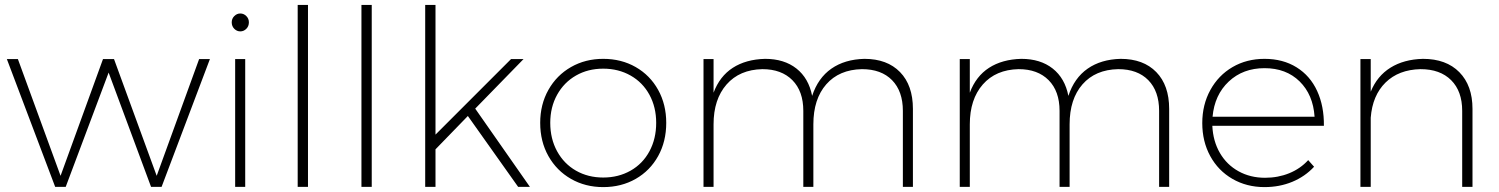

<svg xmlns="http://www.w3.org/2000/svg" viewBox="-20 -762 6112 783"><path d="M8 -521H53L227 -45L400 -521H445L619 -45L792 -521H836L639 0H596L423 -466L248 0H205Z M995 -671Q995 -655 984.5 -644.5Q974 -634 960 -634Q946 -634 935.5 -644.5Q925 -655 925 -671Q925 -686 935.5 -696.5Q946 -707 960 -707Q974 -707 984.5 -696.5Q995 -686 995 -671ZM939 -521H980V0H939Z M1194 -742H1236V0H1194Z M1454 -742H1496V0H1454Z M2093 0 1888 -289 1756 -153V0H1714V-742H1756V-213L2064 -521H2115L1918 -319L2141 0Z M2697 -261Q2697 -185 2664 -125.5Q2631 -66 2572.5 -32.5Q2514 1 2440 1Q2367 1 2308.5 -32.5Q2250 -66 2216.5 -125.5Q2183 -185 2183 -261Q2183 -336 2216.5 -395.5Q2250 -455 2308.5 -488.5Q2367 -522 2440 -522Q2514 -522 2572.5 -488.5Q2631 -455 2664 -395.5Q2697 -336 2697 -261ZM2224 -261Q2224 -196 2252 -145Q2280 -94 2329 -66Q2378 -38 2440 -38Q2502 -38 2551.5 -66Q2601 -94 2628.5 -145Q2656 -196 2656 -261Q2656 -325 2628.5 -375.5Q2601 -426 2551.5 -454Q2502 -482 2440 -482Q2378 -482 2329 -454Q2280 -426 2252 -375.5Q2224 -325 2224 -261Z M3703 -318V0H3662V-310Q3662 -390 3618 -435Q3574 -480 3495 -480Q3402 -478 3349.5 -418Q3297 -358 3297 -255V0H3256V-310Q3256 -390 3211.5 -435Q3167 -480 3089 -480Q2996 -478 2943 -417.5Q2890 -357 2890 -255V0H2849V-521H2890V-384Q2915 -451 2968.5 -485.5Q3022 -520 3100 -522Q3178 -522 3228 -482.5Q3278 -443 3292 -371Q3316 -444 3370.5 -482Q3425 -520 3505 -522Q3598 -522 3650.5 -468Q3703 -414 3703 -318Z M4748 -318V0H4707V-310Q4707 -390 4663 -435Q4619 -480 4540 -480Q4447 -478 4394.5 -418Q4342 -358 4342 -255V0H4301V-310Q4301 -390 4256.5 -435Q4212 -480 4134 -480Q4041 -478 3988 -417.5Q3935 -357 3935 -255V0H3894V-521H3935V-384Q3960 -451 4013.5 -485.5Q4067 -520 4145 -522Q4223 -522 4273 -482.5Q4323 -443 4337 -371Q4361 -444 4415.5 -482Q4470 -520 4550 -522Q4643 -522 4695.5 -468Q4748 -414 4748 -318Z M5379 -249H4924Q4927 -186 4955 -138Q4983 -90 5031 -63.5Q5079 -37 5139 -37Q5192 -37 5237.5 -55.5Q5283 -74 5315 -109L5339 -82Q5302 -42 5250 -20.5Q5198 1 5137 1Q5064 1 5006 -32.5Q4948 -66 4915.5 -125.5Q4883 -185 4883 -260Q4883 -335 4916 -395Q4949 -455 5006.5 -488.5Q5064 -522 5137 -522Q5212 -522 5267.5 -487.5Q5323 -453 5351.5 -391Q5380 -329 5379 -249ZM5341 -286Q5335 -376 5280 -430Q5225 -484 5137 -484Q5049 -484 4991 -429.5Q4933 -375 4925 -286Z M5985 -318V0H5943V-310Q5943 -390 5898 -435Q5853 -480 5773 -480Q5684 -478 5630.5 -425.5Q5577 -373 5570 -282V0H5528V-521H5570V-388Q5596 -452 5650.5 -486Q5705 -520 5783 -522Q5878 -522 5931.5 -467.5Q5985 -413 5985 -318Z"/></svg>

Font: TypoPRO Montserrat
Style: Regular
Weight: 275
Designer: Julieta Ulanovsky
Foundry: Julieta Ulanovsky
Version: Version 6.001